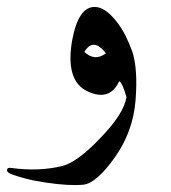

<svg xmlns="http://www.w3.org/2000/svg" viewBox="-72 -310 492 551"><path d="M135 -194Q153 -291 200 -290Q229 -290 261 -250Q277 -230 288 -208Q299 -186 308 -161Q324 -111 317 -22Q310 67 258 141Q205 216 167 220Q127 224 60 214Q26 209 1.5 202.5Q-23 196 -39 190Q-52 185 -52 178Q-51 170 -40 172Q41 183 108 166Q128 161 155.5 141Q183 121 216 86Q250 51 268.5 22Q287 -7 291 -31Q279 -73 270 -77Q243 -18 179 -48Q115 -78 135 -194ZM232 -157Q196 -204 170 -161Q200 -133 232 -157Z"/></svg>

Font: Amiri
Style: Italic
Weight: 400
Italic angle: 10°
Designer: Khaled Hosny
Version: Version 0.113